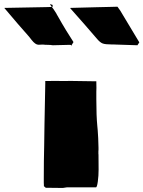

<svg xmlns="http://www.w3.org/2000/svg" viewBox="-185 -909 705 944"><path d="M298.8 -152.8 299.3 -148.4 299.8 -75.2Q299.8 -44.4 295.9 -16.1Q292 12.2 286.6 12.2H143.1L124 15.1Q94.7 15.1 40 14.2L30.8 6.3V0L30.3 -10.3V-32.2Q30.3 -121.6 32.2 -191.9L33.7 -296.4L37.6 -497.1V-510.7L101.1 -511.2L110.4 -510.7H143.6L155.8 -511.2L285.2 -509.3Q287.1 -509.8 287.8 -509.8Q288.6 -509.8 288.6 -507.3L289.1 -476.6L288.6 -458V-420.9Q288.6 -338.4 293.5 -289.1L295.4 -268.6Q298.3 -233.9 299.3 -183.1V-169.9Q299.3 -169.4 298.8 -168ZM-163.6 -870.1 41 -874Q53.7 -874 58.1 -874.5H64L69.8 -875Q76.7 -867.2 91.3 -843.8L96.7 -833.5V-834L118.7 -795.4Q132.3 -771 176.3 -702.1L167 -687Q162.1 -688.5 156.2 -688.5L74.7 -686.5Q62.5 -688.5 49.1 -688.5Q35.6 -688.5 26.4 -689.9Q19.5 -689 4.2 -689Q-11.2 -689 -29.8 -712.9L-42 -728.5Q-95.2 -788.1 -163.6 -869.6ZM161.1 -870.1 289.6 -873.5 355 -875 392.6 -876Q407.7 -856.4 418.5 -836.4L500 -700.7L490.7 -686.5L385.7 -689.9L374 -690.4H364.3Q332.5 -690.4 319.8 -695.3Q307.1 -700.2 293 -716.8Q233.9 -786.1 160.2 -868.7Q160.6 -868.7 160.6 -869.6ZM60.5 -889.2 73.7 -884.8V-875H71.3Q67.4 -875 60.5 -889.2ZM164.6 -681.6Q165.5 -683.6 165.5 -684.1L168 -687Q168.5 -686.5 169.4 -686.5ZM-164.1 -870.1 -163.6 -869.6H-164.6Z"/></svg>

Font: Bowlby One
Style: Regular
Weight: 400
Designer: vernon adams
Foundry: vernon adams
Version: Version 1.000